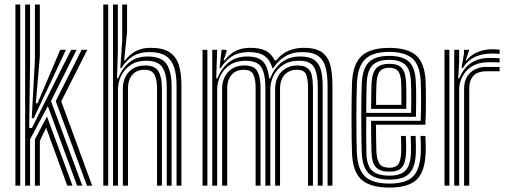

<svg xmlns="http://www.w3.org/2000/svg" viewBox="-20 -820 2247 848"><path d="M91 0V-800H112.8V-541.2L109 -255H121.2L259.5 -531.5L294.2 -600H318.2L205.2 -373.5L343.5 0H320.5L191.2 -351.2L112.8 -204.8V0ZM134.2 0V-204.2L187.5 -305.5L300.2 0H277L183.8 -256L156 -198.2V0ZM48 0V-800H69.5V0ZM364 0 226.2 -373.5 340.5 -600H365.5L250.5 -372.2L387 0ZM120.2 -298 134.2 -556.2V-800H156V-572L138.2 -363.5H145.5L231.5 -565.8L246 -600H271L248.5 -551.5L129 -298Z M759.8 0V-440.8Q759.8 -487.5 749.6 -520.9Q739.5 -554.2 713.4 -572.1Q687.2 -590 639.2 -590Q596.8 -590 567.5 -572Q538.2 -554 516.8 -519.5H511.5L519.8 -643V-800H541.2V-678L528.5 -553.2H532.5Q553.5 -580.5 580.4 -594.6Q607.2 -608.8 646 -608.8Q699.8 -608.8 729.1 -589.1Q758.5 -569.5 769.9 -532.9Q781.2 -496.2 781.2 -444.8V0ZM436.2 0V-800H457.8V0ZM522.5 0V-427Q522.5 -456.8 533.9 -480.1Q545.2 -503.5 567.1 -517.1Q589 -530.8 620.2 -530.8Q664.8 -530.8 679.9 -504.8Q695 -478.8 695 -432.5V0H673.5V-431.2Q673.5 -469.5 662 -490.6Q650.5 -511.8 617 -511.8Q594 -511.8 577.9 -501.4Q561.8 -491 553.5 -472.5Q545.2 -454 545.2 -429V0ZM479.2 0V-800H500.5V-597L496.8 -474H501.8Q520.2 -520.5 552.8 -545.8Q585.2 -571 633 -570.5Q695.8 -570 716.9 -535.4Q738 -500.8 738 -439.2V0H716.5V-436.5Q716.5 -492 697.6 -521.9Q678.8 -551.8 625.2 -551.8Q584.8 -551.8 557.1 -533.1Q529.5 -514.5 515.2 -485.5Q501 -456.5 501 -425.2V0Z M1426.8 0V-440.8Q1426.8 -486.8 1418.6 -520.1Q1410.5 -553.5 1386.5 -571.8Q1362.5 -590 1314.5 -590Q1271.8 -590 1240.2 -571.5Q1208.8 -553 1187.8 -519.5H1183Q1172 -556.8 1147.8 -573.4Q1123.5 -590 1078.2 -590Q1035.5 -590 1006 -572Q976.5 -554 955 -519.5H949.8L958.5 -600H980.2L980.5 -591.2L967.2 -553.2H972Q993 -580.2 1019.5 -594.5Q1046 -608.8 1084.8 -608.8Q1128.5 -608.8 1153.6 -595.8Q1178.8 -582.8 1193.8 -553.2H1199.8Q1222 -581.5 1252.9 -595.1Q1283.8 -608.8 1321.2 -608.8Q1375 -608.8 1402.2 -588.9Q1429.5 -569 1438.9 -532.1Q1448.2 -495.2 1448.2 -444.8V0ZM874.5 0V-600H896V0ZM961 0V-427Q961 -456.8 972.5 -480.1Q984 -503.5 1005.9 -517.1Q1027.8 -530.8 1059.2 -530.8Q1103.8 -530.8 1117.2 -504.5Q1130.8 -478.2 1130.8 -432.5V0H1109V-431.2Q1109 -470 1098.9 -490.9Q1088.8 -511.8 1056 -511.8Q1032.8 -511.8 1016.6 -501.4Q1000.5 -491 992 -472.5Q983.5 -454 983.5 -429V0ZM917.5 0V-600H939L935 -474H940Q958.5 -519.8 991.2 -545.2Q1024 -570.8 1072 -570.5Q1120.5 -570.2 1142 -547.6Q1163.5 -525 1168.8 -474H1173.2Q1191.5 -519.8 1225.1 -545.4Q1258.8 -571 1307 -570.5Q1347.2 -570.2 1368.4 -555.1Q1389.5 -540 1397.4 -511Q1405.2 -482 1405.2 -439.2V0H1383.5V-436.5Q1383.5 -492 1367.8 -521.9Q1352 -551.8 1299.2 -551.8Q1258.5 -551.8 1230.5 -533.2Q1202.5 -514.8 1188.1 -485.8Q1173.8 -456.8 1173.8 -425.2V0H1152V-436.5Q1152 -492 1134.8 -521.9Q1117.5 -551.8 1064.2 -551.8Q1023.8 -551.8 995.8 -533.2Q967.8 -514.8 953.5 -485.8Q939.2 -456.8 939.2 -425.2V0ZM1195.2 0V-427Q1195.2 -456.8 1206.9 -480.1Q1218.5 -503.5 1240.6 -517.1Q1262.8 -530.8 1294 -530.8Q1323.8 -530.8 1338.4 -518.8Q1353 -506.8 1357.6 -484.8Q1362.2 -462.8 1362.2 -432.5V0H1340.5V-431.2Q1340.5 -469.2 1332.2 -490.5Q1324 -511.8 1291 -511.8Q1267.8 -511.8 1251.1 -501.4Q1234.5 -491 1225.6 -472.5Q1216.8 -454 1216.8 -429V0Z M1700.5 8.5Q1616 8.5 1577.2 -25.9Q1538.5 -60.2 1534.8 -141Q1533.8 -169 1533.1 -210.6Q1532.5 -252.2 1532.5 -298.1Q1532.5 -344 1533.1 -386Q1533.8 -428 1534.8 -457Q1539.2 -539 1578.2 -573.8Q1617.2 -608.5 1699.2 -608.5Q1780.5 -608.5 1818.4 -574.8Q1856.2 -541 1859.8 -461Q1860.5 -444 1860.9 -422.2Q1861.2 -400.5 1861.2 -375.5Q1861.2 -350.5 1860.8 -323.5Q1860.2 -296.5 1858.8 -269H1640.5Q1640.8 -246.8 1641 -224.8Q1641.2 -202.8 1641.6 -183.4Q1642 -164 1642.5 -149.2Q1644.5 -111.8 1657.2 -95.5Q1670 -79.2 1700.5 -79.2Q1727.5 -79.2 1738.8 -94.1Q1750 -109 1751.8 -146.2Q1752.5 -158 1752.2 -176.9Q1752 -195.8 1750.8 -219.5H1772.5Q1773.5 -195.8 1773.8 -176.9Q1774 -158 1773.5 -145.2Q1771.5 -99.2 1754.9 -80.5Q1738.2 -61.8 1700.5 -61.8Q1659 -61.8 1640.8 -81.1Q1622.5 -100.5 1620.8 -147Q1620.2 -163.8 1619.8 -187Q1619.2 -210.2 1619.1 -236.1Q1619 -262 1619 -286.5H1838Q1839 -310.2 1839.4 -334.2Q1839.8 -358.2 1839.8 -381Q1839.8 -403.8 1839.4 -423.9Q1839 -444 1838.2 -460Q1834.8 -532 1801.8 -561.4Q1768.8 -590.8 1699.2 -590.8Q1627 -590.8 1593.8 -559.5Q1560.5 -528.2 1556.5 -455.8Q1555.2 -425.8 1554.6 -383.5Q1554 -341.2 1554 -296Q1554 -250.8 1554.6 -210.2Q1555.2 -169.8 1556.2 -143Q1559.8 -71.2 1592.9 -40.2Q1626 -9.2 1700.5 -9.2Q1771.8 -9.2 1803.2 -39.8Q1834.8 -70.2 1838.2 -142Q1838.8 -153 1838.8 -166Q1838.8 -179 1838.4 -192.6Q1838 -206.2 1837.2 -219.5H1858.8Q1859.8 -201.2 1860.2 -180.1Q1860.8 -159 1859.8 -141.2Q1856.2 -60.5 1819.5 -26Q1782.8 8.5 1700.5 8.5ZM1700.5 -26.8Q1638 -26.8 1609.5 -53.4Q1581 -80 1577.8 -143.8Q1576.8 -171.8 1576.2 -212.8Q1575.8 -253.8 1575.8 -299.1Q1575.8 -344.5 1576.2 -385.6Q1576.8 -426.8 1578 -454.2Q1581.5 -519 1609.9 -546.1Q1638.2 -573.2 1699.2 -573.2Q1757.5 -573.2 1785.6 -548Q1813.8 -522.8 1816.5 -459.5Q1817.5 -442.2 1817.9 -418Q1818.2 -393.8 1818.1 -364.8Q1818 -335.8 1817 -304H1597.5Q1597.2 -256.8 1597.5 -220.5Q1597.8 -184.2 1598.2 -145.5Q1599 -91 1622.2 -67.6Q1645.5 -44.2 1700.5 -44.2Q1747 -44.2 1769.6 -65.6Q1792.2 -87 1795 -143.2Q1795.5 -158.8 1795.2 -178.1Q1795 -197.5 1794 -219.5H1815.5Q1816.5 -199.2 1816.9 -179.6Q1817.2 -160 1816.5 -142.8Q1813.8 -79.5 1787.2 -53.1Q1760.8 -26.8 1700.5 -26.8ZM1597.5 -321.5H1795.8Q1796.5 -349.5 1796.5 -375Q1796.5 -400.5 1796.1 -422Q1795.8 -443.5 1795 -459Q1792.5 -514.8 1768.5 -535.2Q1744.5 -555.8 1699.2 -555.8Q1649.8 -555.8 1626.1 -532.6Q1602.5 -509.5 1599.5 -453Q1598.8 -435 1598.2 -398.5Q1597.8 -362 1597.5 -321.5ZM1619 -339.2Q1619.2 -357 1619.5 -376.8Q1619.8 -396.5 1620.1 -415.9Q1620.5 -435.2 1621 -451.8Q1623.5 -499 1641.8 -518.6Q1660 -538.2 1699.2 -538.2Q1737.8 -538.2 1754.6 -519.5Q1771.5 -500.8 1773.5 -457Q1774 -445.8 1774.4 -427.5Q1774.8 -409.2 1774.8 -386.5Q1774.8 -363.8 1774.2 -339.2ZM1641 -356.8H1752.8Q1753 -377.2 1753 -396.6Q1753 -416 1752.6 -431.6Q1752.2 -447.2 1751.8 -456.2Q1750.2 -491.5 1738.1 -506.1Q1726 -520.8 1699.2 -520.8Q1670.5 -520.8 1657.5 -505Q1644.5 -489.2 1642.8 -450.8Q1642.2 -437.8 1641.9 -423.1Q1641.5 -408.5 1641.2 -392.1Q1641 -375.8 1641 -356.8Z M1986.2 0V-600H2007.8L2008 -548L2003.8 -474H2008.8Q2027.5 -520 2061 -542.1Q2094.5 -564.2 2142.2 -564.2Q2154.5 -564.2 2167.4 -563.9Q2180.2 -563.5 2186.8 -562.8V-544Q2179.5 -544.5 2165.4 -544.9Q2151.2 -545.2 2138.2 -545.2Q2095.2 -545.2 2066.1 -527.8Q2037 -510.2 2022.5 -482.8Q2008 -455.2 2008 -425.2V0ZM1943.2 0V-600H1964.8V0ZM2029.8 0V-427Q2029.8 -472.2 2056.8 -498.4Q2083.8 -524.5 2128.8 -524.5Q2143.5 -524.5 2158.4 -524.5Q2173.2 -524.5 2186.8 -524.5V-505.2Q2173.5 -505.5 2158 -505.4Q2142.5 -505.2 2128.8 -505.2Q2089.2 -505.2 2070.9 -485.1Q2052.5 -465 2052.5 -429V0ZM2018.5 -519.5 2029.2 -583V-600H2051L2051.2 -595.8L2036.8 -553.2H2040.8Q2058 -576.5 2088.8 -589.5Q2119.5 -602.5 2152 -602.5Q2159.5 -602.5 2168.5 -602Q2177.5 -601.5 2186.8 -600.8V-581.8Q2179 -582.8 2170.8 -583.1Q2162.5 -583.5 2153.2 -583.5Q2110.5 -583.5 2078 -568.8Q2045.5 -554 2023.8 -519.5Z"/></svg>

Font: Big Shoulders Inline Display Thin
Style: Bold
Weight: 700
Version: Version 2.002